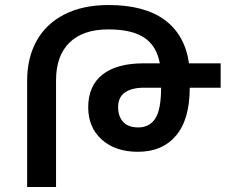

<svg xmlns="http://www.w3.org/2000/svg" viewBox="-20 -744 907 764"><path d="M858 -492V-395H735Q735 -269 680.5 -204.5Q626 -140 529 -140Q439 -140 385 -188.5Q331 -237 331 -317Q331 -402 387.5 -447Q444 -492 552 -492H616Q603 -562 553.5 -594.5Q504 -627 411 -627Q310 -627 256.5 -574.5Q203 -522 203 -424V0H88V-423Q88 -514 126 -582Q164 -650 237 -687Q310 -724 412 -724Q555 -724 635.5 -664.5Q716 -605 732 -492ZM621 -395H553Q504 -395 477 -376Q450 -357 450 -318Q450 -281 470 -259Q490 -237 530 -237Q575 -237 598 -272.5Q621 -308 621 -395Z"/></svg>

Font: Noto Sans Armenian Medium
Style: Regular
Weight: 500
Designer: Monotype Design team
Foundry: Monotype Imaging Inc.
Version: Version 1.000